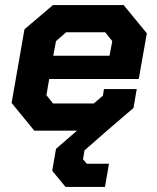

<svg xmlns="http://www.w3.org/2000/svg" viewBox="-20 -518 623 761"><path d="M26 -110 77 -402 190 -498H470L562 -386L530 -205H175L164 -141L190 -108H352L388 -139L392 -165H522L509 -90L404 0H116ZM414 -297 425 -355 397 -390H242L202 -355L191 -297ZM187 159 202 72 285 0H404L315 78L309 113L324 131H412L396 223H240Z"/></svg>

Font: Chakra Petch
Style: Bold Italic
Weight: 700
Italic angle: -10°
Designer: Katatrad Aksorn Co.,Ltd.
Foundry: Cadson Demak Co.,Ltd.
Version: Version 1.000; ttfautohint (v1.6)